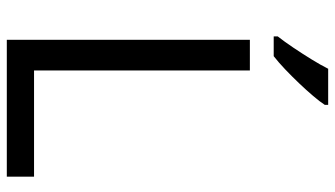

<svg xmlns="http://www.w3.org/2000/svg" viewBox="-230 -754 984 564"><g transform="rotate(90 262.0 -472.0)"><path d="M97 0V-714H187V-80H499V0ZM288 -934Q279 -920 262 -900Q245 -880 224.5 -858.5Q204 -837 183.5 -817.5Q163 -798 145 -784H87V-796Q102 -815 119.5 -841Q137 -867 154 -894.5Q171 -922 182 -944H288Z"/></g></svg>

Font: Noto Sans Meetei Mayek
Style: Regular
Weight: 400
Designer: Monotype Design Team and Neelakash Kshetrimayum
Foundry: Monotype Imaging Inc.
Version: Version 2.002